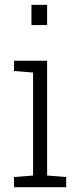

<svg xmlns="http://www.w3.org/2000/svg" viewBox="-20 -782 347 802"><path d="M176.8 -761.7V-677.2H111.3V-761.7ZM256.3 -42.5V0H38.6V-42.5L118.2 -48.8V-479L38.6 -485.4V-528.3H176.8V-48.8Z"/></svg>

Font: Battambang Light
Style: Regular
Weight: 300
Designer: Danh Hong
Version: Version 8.002; ttfautohint (v1.8.3)